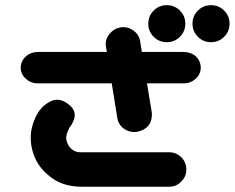

<svg xmlns="http://www.w3.org/2000/svg" viewBox="-20 -711 892 729"><path d="M543 -621.1Q543 -650.4 563.5 -670.9Q584 -691.4 613.3 -691.4Q642.6 -691.4 663.1 -670.9Q683.6 -650.4 683.6 -621.1Q683.6 -591.8 663.1 -571.3Q642.6 -550.8 613.3 -550.8Q584 -550.8 563.5 -571.3Q543 -591.8 543 -621.1ZM710.9 -621.1Q710.9 -650.4 731.4 -670.9Q752 -691.4 781.2 -691.4Q810.5 -691.4 831.1 -670.9Q851.6 -650.4 851.6 -621.1Q851.6 -591.8 831.1 -571.3Q810.5 -550.8 781.2 -550.8Q752 -550.8 731.4 -571.3Q710.9 -591.8 710.9 -621.1ZM58.6 -454.1Q58.6 -478.5 77.6 -496.1Q96.7 -513.7 124 -513.7H385.7L381.8 -536.1Q378.9 -561.5 395.5 -582Q412.1 -602.5 438.5 -607.4Q464.8 -610.4 485.8 -595.7Q506.8 -581.1 511.7 -556.6L518.6 -513.7H676.8Q704.1 -513.7 723.6 -497.1Q742.2 -478.5 742.2 -454.1Q742.2 -429.7 723.1 -412.1Q704.1 -394.5 676.8 -394.5H538.1L556.6 -282.2Q559.6 -224.6 502.9 -210.9Q475.6 -206.1 453.1 -220.7Q430.7 -235.4 425.8 -260.7L404.3 -394.5H124Q96.7 -394.5 78.1 -412.1Q58.6 -429.7 58.6 -454.1ZM243.2 -225.6Q231.4 -200.2 231.4 -188.5Q231.4 -176.8 237.3 -164.1Q243.2 -151.4 255.4 -142.1Q267.6 -132.8 286.1 -132.8H622.1Q649.4 -132.8 668.5 -113.8Q687.5 -94.7 687.5 -67.4Q687.5 -40 668 -21.5Q649.4 -2 622.1 -2H292Q223.6 -2 179.2 -33.7Q134.8 -65.4 115.7 -105.5Q96.7 -145.5 96.7 -187.5Q96.7 -228.5 116.2 -268.6Q135.7 -308.6 171.9 -326.2Q208 -343.8 245.6 -310.5Q283.2 -277.3 243.2 -225.6Z"/></svg>

Font: Nico Moji
Style: Regular
Weight: 400
Version: Version 1.02